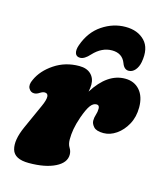

<svg xmlns="http://www.w3.org/2000/svg" viewBox="-108 -781 743 872"><g transform="rotate(15 264.0 -344.5)"><path d="M50.5 -300.5Q34 -300.5 25.2 -316.5Q16.5 -332.5 29 -358Q50 -405 101.2 -439.2Q152.5 -473.5 218 -473.5Q253 -473.5 272.5 -454.8Q292 -436 292 -405.5Q292 -391.5 288 -372Q350.5 -472 434 -472Q477 -472 502.8 -442.5Q528.5 -413 528.5 -362Q528.5 -317 509.5 -282.2Q490.5 -247.5 461.5 -227.5Q432.5 -207.5 401.5 -207.5Q368 -207.5 355.2 -221.8Q342.5 -236 342.5 -250.5Q342.5 -265.5 347.2 -279.2Q352 -293 352 -309Q352 -325.5 338.5 -325.5Q322.5 -325.5 309.8 -308.2Q297 -291 282 -249Q270 -214 265.8 -189.2Q261.5 -164.5 261.5 -140.5Q261.5 -118 270.5 -103.8Q279.5 -89.5 279.5 -73Q279.5 -35 232.8 -11.8Q186 11.5 109 11.5Q41.5 11.5 29.5 -30.2Q17.5 -72 48 -140L100 -255.5Q127.5 -317 96.5 -317Q87.5 -317 75 -309Q62.5 -300.5 50.5 -300.5ZM343 -580.5Q295 -580.5 255.5 -538Q231 -510.5 210.5 -510.5Q192.5 -510.5 187.5 -525.5Q182.5 -540.5 191 -564.5Q214.5 -631 265.8 -665.2Q317 -699.5 375 -699.5Q432.5 -699.5 465.5 -665.2Q498.5 -631 486.5 -564.5Q482 -540.5 469 -525.5Q456 -510.5 438.5 -510.5Q417.5 -510.5 407.5 -538Q391.5 -580.5 343 -580.5Z"/></g></svg>

Font: Fraunces 72pt S100 Black
Style: Italic
Weight: 900
Italic angle: -16°
Version: Version 1.000; ttfautohint (v1.8.3)